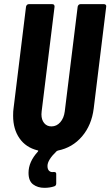

<svg xmlns="http://www.w3.org/2000/svg" viewBox="-20 -720 530 922"><path d="M366 -700H480Q485 -700 488 -696.5Q491 -693 490 -688L430 -199Q420 -119 374 -65Q328 -11 258 3L252 6Q208 48 208 77Q208 93 216 100.5Q224 108 237 106H240Q250 106 250 115V161Q250 172 240 175Q219 182 193 182Q161 182 139 165.5Q117 149 117 110Q117 57 162 8Q166 2 160 2Q104 -12 73.5 -56Q43 -100 43 -164Q43 -187 45 -199L105 -688Q106 -693 109.5 -696.5Q113 -700 118 -700H231Q242 -700 242 -688L180 -185Q179 -180 179 -171Q179 -145 192 -129Q205 -113 227 -113Q252 -113 269.5 -133Q287 -153 291 -185L353 -688Q354 -693 357.5 -696.5Q361 -700 366 -700Z"/></svg>

Font: Barlow Condensed
Style: Bold Italic
Weight: 700
Width: 3
Italic angle: -7°
Designer: Jeremy Tribby
Foundry: Tribby Type
Version: Version 1.408